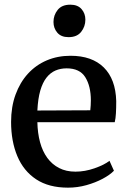

<svg xmlns="http://www.w3.org/2000/svg" viewBox="-20 -810 559 840"><path d="M277.5 11Q193.5 11 138.2 -25.5Q83 -62 55.8 -127Q28.5 -192 28.5 -276.5Q28.5 -342.5 48 -396Q67.5 -449.5 102.2 -487.5Q137 -525.5 184.5 -545.8Q232 -566 288.5 -566Q382.5 -566 434.2 -514.8Q486 -463.5 488.5 -367.5Q488.5 -337 487.2 -314.5Q486 -292 482 -275.5H143.5Q144.5 -227.5 155.2 -187.8Q166 -148 187 -119.2Q208 -90.5 238.8 -74.8Q269.5 -59 310 -59Q351.5 -59 393.8 -73.8Q436 -88.5 459 -106.5L478.5 -63Q460.5 -44.5 429 -27.8Q397.5 -11 358.2 0Q319 11 277.5 11ZM143.5 -326.5 375 -327.5Q376 -336.5 376.8 -348.8Q377.5 -361 377.5 -371Q377.5 -433 353.2 -472Q329 -511 271.5 -511Q245 -511 222.8 -501.5Q200.5 -492 183.5 -470.5Q166.5 -449 156.2 -413.5Q146 -378 143.5 -326.5ZM279.5 -647.5Q247.5 -647.5 230.8 -667Q214 -686.5 214 -714Q214 -743.5 232.2 -766.5Q250.5 -789.5 287 -789.5H288Q320 -789.5 336.8 -770.2Q353.5 -751 353.5 -724Q353.5 -694 335.2 -670.8Q317 -647.5 280.5 -647.5Z"/></svg>

Font: Merriweather 28pt Medium
Style: Regular
Weight: 500
Version: Version 2.100